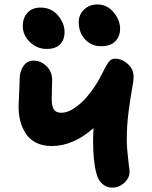

<svg xmlns="http://www.w3.org/2000/svg" viewBox="-20 -877 686 868"><path d="M436 -668Q393.6 -668 364.7 -699Q335.9 -730 335.9 -776.9Q335.9 -811 360.4 -834Q384.8 -856.9 419.9 -856.9Q464.4 -856.9 493.7 -821.5Q522.9 -786.1 522.9 -746.1Q522.9 -713.4 501.5 -690.7Q480 -668 436 -668ZM190.9 -655.8Q147 -655.8 115 -687Q83 -718.3 83 -758.8Q83 -796.9 104.7 -819.8Q126.5 -842.8 163.1 -842.8Q211.9 -842.8 241.9 -807.4Q272 -772 272 -731Q272 -698.7 252.2 -677.2Q232.4 -655.8 190.9 -655.8ZM487.8 -28.8Q461.4 -28.8 442.1 -46.1Q422.9 -63.5 416 -92.8Q400.9 -146.5 400.9 -237.8Q400.9 -261.7 402.8 -297.9Q311 -216.8 213.9 -216.8Q172.4 -216.8 141.8 -232.7Q111.3 -248.5 95 -275.4Q78.6 -302.2 71.3 -331.8Q64 -361.3 64 -395Q64 -411.6 66.4 -454.8Q68.8 -498 68.8 -518.1Q68.8 -553.2 85.7 -578.1Q102.5 -603 131.8 -603Q164.6 -603 190.2 -578.1Q215.8 -553.2 215.8 -515.1Q215.8 -505.4 214.8 -475.6Q213.9 -445.8 213.9 -428.2Q213.9 -397.9 223.1 -382.6Q232.4 -367.2 257.8 -367.2Q285.2 -367.2 316.4 -388.4Q347.7 -409.7 370.6 -436.3Q393.6 -462.9 413.1 -493.2Q426.3 -513.2 443.4 -547.9Q460.4 -582.5 471.9 -597.2Q483.4 -611.8 499 -611.8Q531.2 -611.8 557.6 -587.9Q584 -564 584 -530.8Q584 -512.2 576.2 -470.2Q568.4 -428.2 560.8 -368.2Q553.2 -308.1 553.2 -246.1Q553.2 -206.5 559.6 -156Q565.9 -105.5 565.9 -102.1Q565.9 -72.3 542 -50.5Q518.1 -28.8 487.8 -28.8Z"/></svg>

Font: Shantell Sans Irregular
Style: Bold
Weight: 700
Designer: Stephen Nixon, Anya Danilova, Shantell Martin
Foundry: Arrow Type
Version: Version 1.006;[9816181b4]